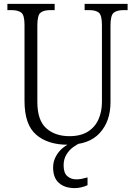

<svg xmlns="http://www.w3.org/2000/svg" viewBox="-20 -734 685 987"><path d="M328 10Q226 10 166 -41.5Q106 -93 106 -215V-606Q106 -656 89.5 -669Q73 -682 39 -682H18V-714H261V-682H239Q204 -682 188 -668.5Q172 -655 172 -603V-210Q172 -116 217.5 -75Q263 -34 337 -34Q395 -34 432 -57.5Q469 -81 486.5 -121Q504 -161 504 -209V-605Q504 -656 488 -669Q472 -682 438 -682H415V-714H636V-682H615Q581 -682 564.5 -668.5Q548 -655 548 -603V-208Q548 -111 493 -50.5Q438 10 328 10ZM365 233Q313 233 283 206.5Q253 180 253 127Q253 96 267.5 69.5Q282 43 304.5 25Q327 7 351 0H396Q377 7 356.5 22Q336 37 321.5 60.5Q307 84 307 116Q307 155 326 171.5Q345 188 372 188Q386 188 399 185.5Q412 183 430 178V218Q415 225 397.5 229Q380 233 365 233Z"/></svg>

Font: Noto Serif SemiCondensed Light
Style: Regular
Weight: 300
Width: 4
Designer: Monotype Design Team
Foundry: Monotype Imaging Inc.
Version: Version 2.013